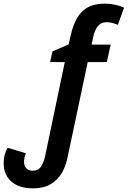

<svg xmlns="http://www.w3.org/2000/svg" viewBox="-101 -785 696 1046"><path d="M78 241Q3 241 -39 204Q-81 167 -81 105Q-81 79 -75 57.5Q-69 36 -60 20L40 50Q35 61 32.5 73.5Q30 86 30 98Q30 120 43 132.5Q56 145 77 145Q108 145 123 122Q138 99 146 60L252 -447H172L185 -505L273 -543L283 -587Q294 -637 311 -671.5Q328 -706 351 -726.5Q374 -747 403.5 -756Q433 -765 470 -765Q500 -765 527.5 -759Q555 -753 575 -743L541 -650Q528 -655 513 -659.5Q498 -664 479 -664Q451 -664 433 -643.5Q415 -623 406 -580L398 -542H502L481 -447H377L268 68Q258 120 235 158.5Q212 197 174 219Q136 241 78 241Z"/></svg>

Font: Noto Sans Display SemiBold
Style: Italic
Weight: 600
Italic angle: -12°
Designer: Monotype Design Team
Foundry: Monotype Imaging Inc.
Version: Version 2.003